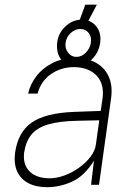

<svg xmlns="http://www.w3.org/2000/svg" viewBox="-20 -768 570 798"><path d="M382.5 -748.5 347.5 -682Q373.5 -672.5 387.2 -648Q401 -623.5 396.5 -591Q390.5 -548.5 360.8 -520.5Q331 -492.5 292.5 -492.5Q254.5 -492.5 233.5 -521.2Q212.5 -550 218 -593Q222.5 -629.5 249.8 -656.2Q277 -683 311.5 -686L334.5 -748.5ZM357.5 -589.5Q361.5 -615 348.5 -631.2Q335.5 -647.5 313.5 -647.5Q292.5 -647.5 274.2 -631.2Q256 -615 252.5 -589.5Q249.5 -567 263 -549.2Q276.5 -531.5 297.5 -531.5Q319.5 -531.5 336.8 -549.2Q354 -567 357.5 -589.5ZM176 10Q129 10 97 -7.2Q65 -24.5 51 -56.2Q37 -88 42.5 -132Q54.5 -219 112 -258.8Q169.5 -298.5 288.5 -303L398.5 -307L406 -357Q414.5 -419.5 381 -454.2Q347.5 -489 286.5 -489Q235 -489 193 -460.8Q151 -432.5 136 -379H97Q104.5 -415.5 129.8 -449.5Q155 -483.5 196.5 -505.2Q238 -527 293.5 -527Q344 -527 380 -506.5Q416 -486 432.5 -448.2Q449 -410.5 441.5 -358L391.5 0H358.5L370.5 -100Q330 -35.5 279 -12.8Q228 10 176 10ZM186.5 -27Q216 -27 248 -38.8Q280 -50.5 308.2 -70.8Q336.5 -91 355.8 -116Q375 -141 378.5 -167L392.5 -268L301 -266Q225 -264.5 179 -250.5Q133 -236.5 110.2 -208.2Q87.5 -180 80.5 -135Q74 -84 103 -55.5Q132 -27 186.5 -27Z"/></svg>

Font: Public Sans Thin Thin
Style: Italic
Weight: 250
Italic angle: -8°
Version: Version 2.001